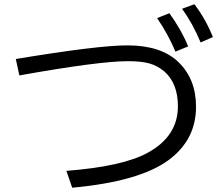

<svg xmlns="http://www.w3.org/2000/svg" viewBox="-20 -876 1039 901"><path d="M54.2 -599.1Q439.9 -663.1 577.6 -663.1Q735.8 -663.1 816.9 -585Q899.9 -505.4 899.9 -375Q899.9 -219.2 770 -124Q633.3 -23.9 318.8 4.9L291.5 -74.2Q554.2 -94.7 671.4 -158.2Q814.9 -235.8 814.9 -377.4Q814.9 -483.4 752.4 -539.6Q720.2 -567.4 680.2 -578.6Q642.1 -588.9 580.6 -588.9Q443.8 -588.9 70.8 -522ZM803.2 -633.8Q770 -713.4 717.3 -791L774.9 -814Q831.5 -735.8 862.8 -658.2ZM921.4 -676.8Q885.3 -764.2 834.5 -835L892.1 -856Q944.8 -787.6 979 -702.1Z"/></svg>

Font: UDEV Gothic 35
Style: Regular
Weight: 400
Version: v2.1.0; ttfautohint (v1.8.4.7-5d5b-dirty) -l 6 -r 45 -G 200 